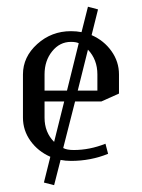

<svg xmlns="http://www.w3.org/2000/svg" viewBox="-20 -476 420 568"><path d="M47.9 -127.9V-255.9Q47.9 -307.6 90.1 -345.7Q132.3 -383.8 189.9 -383.8Q206.5 -383.8 221.2 -380.9L240.2 -456.1L270 -448.2L251 -372.1Q287.6 -356 309.8 -324.7Q332 -293.5 332 -255.9V-199.2L279.8 -175.8H202.1L167 -38.1Q177.7 -32.2 198.2 -32.2Q245.1 -32.2 292 -50.8L299.8 -21Q248.5 0 189.9 0Q173.8 0 159.2 -2.9L140.1 71.8L109.9 64L128.9 -12.2Q92.3 -28.3 70.1 -59.3Q47.9 -90.3 47.9 -127.9ZM111.8 -127.9Q111.8 -84.5 140.1 -56.2L169.9 -175.8H111.8ZM111.8 -208H178.2L212.9 -348.1Q205.1 -352.1 189.9 -352.1Q156.7 -352.1 134.3 -324.2Q111.8 -296.4 111.8 -255.9ZM210 -208H268.1V-255.9Q268.1 -299.8 240.2 -329.1Z"/></svg>

Font: Gawaa
Style: Regular
Weight: 400
Designer: T. Christopher White
Version: Version 1.0